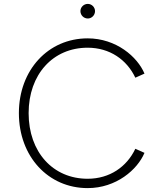

<svg xmlns="http://www.w3.org/2000/svg" viewBox="-20 -954 828 986"><path d="M430 12C577 12 686 -83 722 -169L675 -190C631 -97 543 -36 430 -36C252 -36 127 -173 127 -373C127 -572 252 -709 430 -709C543 -709 631 -648 675 -555L722 -576C686 -662 577 -757 430 -757C228 -757 77 -595 77 -373C77 -150 228 12 430 12ZM393 -897C393 -876 410 -859 431 -859C451 -859 468 -876 468 -897C468 -917 451 -934 431 -934C410 -934 393 -917 393 -897Z"/></svg>

Font: Mluvka ExtraLight
Style: Regular
Weight: 200
Designer: Modified by Jiří Krblich, Original typeface by Gumpita Rahayu
Foundry: Gumpita Rahayu & Jiří Krblich
Version: Version 2.000;Glyphs 3.1.1 (3134)